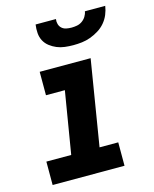

<svg xmlns="http://www.w3.org/2000/svg" viewBox="-113 -826 726 903"><g transform="rotate(-15 250.0 -375.0)"><path d="M30 0V-114H151L201 -416H109V-530H357L289 -114H380V0ZM295 -610Q274 -610 253.5 -612.5Q233 -615 215 -622.5Q197 -630 181.5 -642Q166 -654 157 -671Q148 -688 146.5 -708.5Q145 -729 148 -750H247Q245 -737 248.5 -725Q252 -713 261 -705Q270 -697 282.5 -694.5Q295 -692 308 -692Q321 -692 334.5 -694.5Q348 -697 359.5 -705Q371 -713 378.5 -725Q386 -737 388 -750H487Q484 -729 475.5 -708.5Q467 -688 452.5 -671Q438 -654 418.5 -642Q399 -630 378.5 -622.5Q358 -615 337 -612.5Q316 -610 295 -610Z"/></g></svg>

Font: Iosevka Curly Slab HvObl
Style: Regular
Weight: 900
Italic angle: -9°
Monospace: yes
Designer: Belleve Invis
Foundry: Belleve Invis
Version: Version 11.1.0; ttfautohint (v1.8.3)